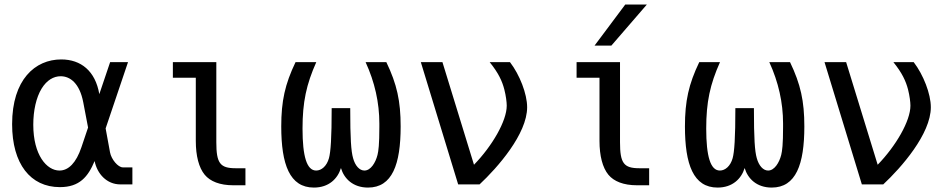

<svg xmlns="http://www.w3.org/2000/svg" viewBox="-20 -825 4254 859"><path d="M248 12.2C335.9 12.2 374 -34.2 403.3 -104.5C414.6 -47.4 457.5 0 518.6 0H572.3V-76.2H529.3C508.3 -76.2 478 -111.8 472.2 -143.6L452.6 -250.5L552.7 -546.9H472.7L424.3 -403.8C406.7 -507.3 342.3 -559.1 253.9 -559.1C137.2 -559.1 34.2 -468.8 34.2 -269.5C34.2 -91.8 116.2 12.2 248 12.2ZM246.1 -62C189 -62 128.9 -131.3 128.9 -267.1C128.9 -329.6 141.6 -388.7 166.5 -429.2C189.5 -466.3 219.7 -483.9 251.5 -483.9C294.4 -483.9 336.4 -451.7 352.5 -367.2L374 -254.4L344.2 -166C320.8 -96.7 286.6 -62 246.1 -62Z M1023.9 3.9H1078.1V-72.3H1034.7C964.4 -72.3 947.8 -94.7 947.8 -189V-546.9H753.4V-477.1H856V-194.3C856 -127.9 869.6 -74.7 896 -43C920.4 -13.7 962.9 3.9 1023.9 3.9Z M1384.3 14.2C1451.2 14.2 1490.7 -25.4 1505.4 -73.2C1519.5 -25.4 1559.6 14.2 1626.5 14.2C1734.9 14.2 1772.5 -89.4 1772.5 -259.3C1772.5 -372.6 1755.9 -448.2 1708.5 -546.9H1615.7C1656.7 -457.5 1677.2 -365.7 1677.2 -272.5V-256.8C1677.2 -177.7 1673.3 -149.9 1668.9 -131.8C1660.2 -97.2 1638.7 -62 1610.4 -62C1588.4 -62 1568.8 -83.5 1559.6 -117.7C1550.8 -148.9 1546.9 -203.6 1546.9 -341.3H1463.9C1463.9 -207 1459.5 -145.5 1451.7 -117.2C1441.9 -82 1418.5 -62 1394.5 -62C1352.5 -62 1333.5 -125 1333.5 -250C1333.5 -368.2 1350.6 -447.3 1395 -546.9H1302.2C1254.9 -448.2 1238.3 -372.6 1238.3 -259.3C1238.3 -89.4 1275.9 14.2 1384.3 14.2Z M2029.8 0H2125.5C2206.1 -75.2 2338.4 -225.6 2338.4 -345.2C2338.4 -404.8 2305.2 -490.2 2261.7 -546.9H2170.9C2210 -498.5 2226.6 -462.4 2236.3 -424.8C2243.7 -396 2247.1 -367.7 2247.1 -352.1C2247.1 -283.7 2182.1 -171.9 2100.6 -87.9L1959.5 -546.9H1862.8Z M2640.1 -621.1H2715.3L2874 -804.7H2777.3ZM2830.1 3.9H2884.3V-72.3H2840.8C2770.5 -72.3 2753.9 -94.7 2753.9 -189V-546.9H2559.6V-477.1H2662.1V-194.3C2662.1 -127.9 2675.8 -74.7 2702.1 -43C2726.6 -13.7 2769 3.9 2830.1 3.9Z M3190.4 14.2C3257.3 14.2 3296.9 -25.4 3311.5 -73.2C3325.7 -25.4 3365.7 14.2 3432.6 14.2C3541 14.2 3578.6 -89.4 3578.6 -259.3C3578.6 -372.6 3562 -448.2 3514.6 -546.9H3421.9C3462.9 -457.5 3483.4 -365.7 3483.4 -272.5V-256.8C3483.4 -177.7 3479.5 -149.9 3475.1 -131.8C3466.3 -97.2 3444.8 -62 3416.5 -62C3394.5 -62 3375 -83.5 3365.7 -117.7C3356.9 -148.9 3353 -203.6 3353 -341.3H3270C3270 -207 3265.6 -145.5 3257.8 -117.2C3248 -82 3224.6 -62 3200.7 -62C3158.7 -62 3139.6 -125 3139.6 -250C3139.6 -368.2 3156.7 -447.3 3201.2 -546.9H3108.4C3061 -448.2 3044.4 -372.6 3044.4 -259.3C3044.4 -89.4 3082 14.2 3190.4 14.2Z M3835.9 0H3931.6C4012.2 -75.2 4144.5 -225.6 4144.5 -345.2C4144.5 -404.8 4111.3 -490.2 4067.9 -546.9H3977.1C4016.1 -498.5 4032.7 -462.4 4042.5 -424.8C4049.8 -396 4053.2 -367.7 4053.2 -352.1C4053.2 -283.7 3988.3 -171.9 3906.7 -87.9L3765.6 -546.9H3668.9Z"/></svg>

Font: Hack
Style: Regular
Weight: 400
Monospace: yes
Designer: Christopher Simpkins
Foundry: Christopher Simpkins
Version: Version 2.010